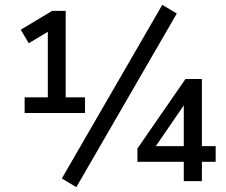

<svg xmlns="http://www.w3.org/2000/svg" viewBox="-20 -750 937 795"><path d="M82 -282V-347H178V-638H211L99 -571L66 -627L196 -705H252V-347H332V-282ZM296 25 236 -11 652 -730 712 -694ZM741 0V-80H549V-135L748 -423H816V-145H873V-80H816V0ZM741 -145V-340H759L613 -127V-145Z"/></svg>

Font: Nunito Sans 12pt Medium
Style: Regular
Weight: 500
Designer: Vernon Adams
Foundry: Vernon Adams
Version: Version 3.101;gftools[0.9.27]